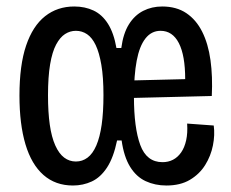

<svg xmlns="http://www.w3.org/2000/svg" viewBox="-20 -560 712 592"><path d="M205 12Q151 12 114 -20.5Q77 -53 58.5 -115Q40 -177 40 -265Q40 -359 60.5 -419.5Q81 -480 119 -510Q157 -540 209 -540Q242 -540 268.5 -527.5Q295 -515 313 -486.5Q331 -458 339 -412H354Q360 -457 377.5 -485Q395 -513 421.5 -526.5Q448 -540 480 -540Q524 -540 554.5 -519.5Q585 -499 603.5 -462Q622 -425 629 -374.5Q636 -324 633 -264L348 -257V-311L551 -316Q551 -389 531.5 -427Q512 -465 475 -465Q447 -465 428.5 -441.5Q410 -418 401.5 -373Q393 -328 393 -262Q393 -166 412.5 -113Q432 -60 481 -60Q499 -60 513.5 -67.5Q528 -75 538.5 -90Q549 -105 554 -127.5Q559 -150 557 -179L639 -173Q643 -144 636.5 -111.5Q630 -79 612.5 -51Q595 -23 565.5 -5.5Q536 12 493 12Q458 12 429 -1.5Q400 -15 381 -46Q362 -77 355 -127H341Q330 -74 310 -43.5Q290 -13 263 -0.5Q236 12 205 12ZM214 -62Q234 -62 250 -74Q266 -86 277 -111.5Q288 -137 293.5 -175.5Q299 -214 299 -267Q299 -322 292.5 -360Q286 -398 275 -421Q264 -444 248.5 -454.5Q233 -465 214 -465Q196 -465 180.5 -455Q165 -445 153 -422.5Q141 -400 134.5 -361.5Q128 -323 128 -266Q128 -214 133.5 -175.5Q139 -137 150.5 -111.5Q162 -86 178 -74Q194 -62 214 -62Z"/></svg>

Font: Bricolage Grotesque Condensed
Style: Regular
Weight: 400
Width: 3
Designer: Mathieu Triay
Foundry: Atelier Triay
Version: Version 1.000;gftools[0.9.30]